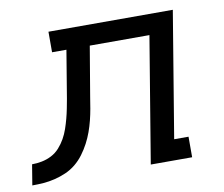

<svg xmlns="http://www.w3.org/2000/svg" viewBox="-119 -596 783 672"><g transform="rotate(-10 272.0 -260.0)"><path d="M365 0 439 -447H227L197 -269Q194 -249 190.5 -229Q187 -209 182 -189Q177 -169 170 -149.5Q163 -130 153 -111Q143 -92 130 -74.5Q117 -57 100.5 -43.5Q84 -30 64.5 -21.5Q45 -13 24.5 -8Q4 -3 -16 -1.5Q-36 0 -56 0L-44 -73Q-27 -73 -9 -76.5Q9 -80 25.5 -88.5Q42 -97 54.5 -111Q67 -125 76 -141Q85 -157 91 -174.5Q97 -192 101.5 -209Q106 -226 109.5 -243.5Q113 -261 116 -278L144 -447H93V-520H535L461 -73H512V0Z"/></g></svg>

Font: Iosevka HT Extended
Style: Italic
Weight: 400
Width: 7
Italic angle: -9°
Monospace: yes
Designer: Belleve Invis
Foundry: Belleve Invis
Version: Version 32.3.0; ttfautohint (v1.8.4)